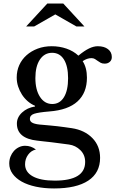

<svg xmlns="http://www.w3.org/2000/svg" viewBox="-20 -800 649 1080"><path d="M274 -215Q316 -215 339.5 -253Q363 -291 363 -360Q363 -428 339.5 -465.5Q316 -503 273 -503Q230 -503 204.5 -465Q179 -427 179 -361Q179 -295 205 -255Q231 -215 274 -215ZM219 -98Q243 -96 263 -94Q283 -92 302.5 -90Q322 -88 341.5 -85Q361 -82 384 -79Q456 -68 499.5 -23.5Q543 21 543 88Q543 172 476.5 216Q410 260 284 260Q228 260 181.5 250Q135 240 102 221.5Q69 203 50.5 177Q32 151 32 120Q32 99 39 81Q46 63 58 49.5Q70 36 86.5 28Q103 20 121 20Q155 20 182 41Q155 47 138 70.5Q121 94 121 124Q121 168 164.5 192Q208 216 288 216Q459 216 459 111Q459 71 432 44.5Q405 18 368 13Q344 10 318.5 6.5Q293 3 268.5 0Q244 -3 223 -5Q202 -7 189 -9Q133 -15 104 -39Q75 -63 75 -105Q75 -140 104 -167Q133 -194 177 -201V-205Q155 -214 136 -230.5Q117 -247 103.5 -268Q90 -289 82 -313.5Q74 -338 74 -364Q74 -402 88.5 -434Q103 -466 129.5 -489.5Q156 -513 192 -526.5Q228 -540 271 -540Q315 -540 354 -526.5Q393 -513 421 -487Q455 -515 481 -527.5Q507 -540 530 -540Q566 -540 587.5 -523.5Q609 -507 609 -479Q609 -462 597.5 -452Q586 -442 569 -442Q555 -442 546 -447Q537 -452 529.5 -457.5Q522 -463 514 -468Q506 -473 494 -473Q470 -473 445 -456Q469 -419 469 -363Q469 -278 416 -229.5Q363 -181 257 -173Q196 -168 172 -160Q148 -152 148 -131Q148 -115 166 -107.5Q184 -100 219 -98ZM336 -780 455 -651H410L291 -719L172 -651H127L246 -780Z"/></svg>

Font: Libre Baskerville
Style: Regular
Weight: 400
Designer: Pablo Impallari, Rodrigo Fuenzalida
Foundry: Pablo Impallari, Rodrigo Fuenzalida
Version: Version 1.000; ttfautohint (v0.93) -l 8 -r 50 -G 200 -x 14 -